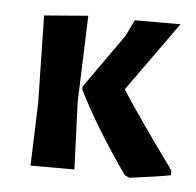

<svg xmlns="http://www.w3.org/2000/svg" viewBox="-36 -363 415 407"><g transform="rotate(5 172.0 -159.5)"><path d="M135.5 0H42.1L46.7 -134.6L43 -319.6L136.4 -327.1L129.9 -143ZM340.2 -15.9V-5.6Q316.8 -0.9 253.3 7.5L243 2.8Q177.6 -89.7 137.4 -170.1V-176.6L218.7 -291.6L235.5 -326.2H332.7L227.1 -178.5Q261.7 -124.3 340.2 -15.9Z"/></g></svg>

Font: Gurajada
Style: Regular
Weight: 400
Designer: Purushoth Kumar Guthula
Foundry: SiliconAndhra, USA.
Version: Version 1.0.3; ttfautohint (v1.2.42-39fb)